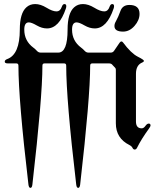

<svg xmlns="http://www.w3.org/2000/svg" viewBox="-20 -727 769 946"><path d="M3.4 0ZM543.9 -598.6Q543.9 -609.9 550.3 -620.6Q563 -643.6 573.5 -673.1Q584 -702.6 617.7 -702.6Q667.5 -702.6 667.5 -658.7Q667.5 -627.4 642.8 -599.4Q618.2 -571.3 586.4 -571.3Q543.9 -571.3 543.9 -598.6ZM15.6 -436Q77.6 -458.5 77.6 -581.1Q77.6 -662.1 109.9 -690.9Q127.4 -707 153.6 -707Q179.7 -707 209.2 -689Q238.8 -670.9 257.8 -670.9Q276.9 -670.9 284.2 -692.9Q289.1 -707 297.4 -707Q306.6 -707 306.6 -696.8Q306.6 -691.4 304.7 -685.5Q271.5 -586.9 211.4 -586.9Q186.5 -586.9 160.9 -601.8Q135.3 -616.7 122.1 -616.7Q99.6 -616.7 99.6 -581.1Q99.6 -525.4 144.5 -492.2Q153.8 -485.4 161.1 -477.1Q169.4 -467.8 180.2 -467.8H267.1Q313 -467.8 313 -581.1Q313 -662.1 345.2 -690.9Q362.8 -707 388.9 -707Q415 -707 444.6 -689Q474.1 -670.9 493.2 -670.9Q512.2 -670.9 519.5 -692.9Q524.4 -707 532.7 -707Q542 -707 542 -696.8Q542 -691.4 540 -685.5Q506.8 -586.9 446.8 -586.9Q421.9 -586.9 396.2 -601.8Q370.6 -616.7 357.4 -616.7Q335 -616.7 335 -581.1Q335 -525.4 379.9 -492.2Q389.2 -485.4 396.5 -477.1Q404.8 -467.8 415.5 -467.8H525.4Q536.1 -467.8 542 -476.6L569.3 -516.6Q573.7 -522.9 578.1 -522.9Q582.5 -522.9 586.4 -517.6Q625.5 -464.8 658.7 -447.8Q689 -432.6 689 -427.5Q689 -422.4 681.6 -419.4Q649.9 -406.7 649.9 -363.3V-128.4Q649.9 -94.7 678.2 -94.7Q688 -94.7 696.3 -106.4Q704.6 -118.2 712.9 -118.2Q721.7 -118.2 721.7 -108.4Q721.7 -104 713.9 -93.3Q676.3 -41.5 655.3 1Q650.9 9.8 643.8 9.8Q636.7 9.8 632.8 1.5Q628.9 -6.8 617.2 -12.7Q550.8 -45.9 550.8 -119.6V-383.3Q550.8 -390.1 546.9 -393.6Q539.1 -400.9 535.2 -405.8Q529.3 -414.6 517.6 -414.6H434.6Q424.3 -414.6 424.3 -403.8Q424.3 -248.5 375 182.1Q373 198.7 365.2 198.7Q357.4 198.7 355.5 182.1Q306.2 -236.8 306.2 -403.8Q306.2 -414.6 295.9 -414.6H199.2Q189 -414.6 189 -403.8Q189 -248.5 139.6 182.1Q137.7 198.7 129.9 198.7Q122.1 198.7 120.1 182.1Q70.8 -236.8 70.8 -403.8Q70.8 -414.6 60.5 -414.6H19Q3.4 -414.6 3.4 -423.1Q3.4 -431.6 15.6 -436Z"/></svg>

Font: UnifrakturMaguntia16
Style: Book
Weight: 400
Designer: j. 'mach' wust, Gerrit Ansmann, Georg Duffner, based on a font by Peter Wiegel, original typeface by Carl Albert Fahrenw
Version: Version 2017-03-19